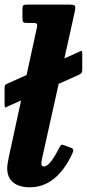

<svg xmlns="http://www.w3.org/2000/svg" viewBox="-31 -800 379 838"><path d="M-1 -434 85 -472.5 129 -675Q132.5 -690 130.5 -695Q128.5 -700 112.5 -700H88Q75 -700 71 -703.2Q67 -706.5 67 -720V-761Q67 -773.5 71 -776.8Q75 -780 86.5 -780H267.5Q293 -780 296.2 -774.2Q299.5 -768.5 295 -748L250 -545L313.5 -573.5Q321.5 -578 324.8 -577.8Q328 -577.5 328 -565V-498Q328 -486 325.8 -482.8Q323.5 -479.5 315.5 -474.5L225 -434L154 -114.5Q152.5 -109 151 -99.8Q149.5 -90.5 149.5 -86.5Q149.5 -73.5 160.5 -73.5Q175 -73.5 191.8 -95.5Q208.5 -117.5 227 -153.5Q232 -164 235.5 -167Q239 -170 249.5 -166L277.5 -155.5Q287.5 -152 288.5 -146.5Q289.5 -141 285 -130.5Q252.5 -59.5 205.8 -21Q159 17.5 98.5 17.5Q52.5 17.5 26.5 -3.8Q0.5 -25 0.5 -65.5Q0.5 -75.5 2.8 -89.8Q5 -104 7.5 -114.5L61 -361.5L2.5 -335.5Q-5 -331 -8 -331.2Q-11 -331.5 -11 -344V-415Q-11 -425 -9 -427.8Q-7 -430.5 -1 -434Z"/></svg>

Font: Besley* Narrow
Style: Bold Italic
Weight: 700
Width: 4
Italic angle: -13°
Designer: Owen Earl
Foundry: indestructible type*
Version: Version 3.000; ttfautohint (v1.8.3)